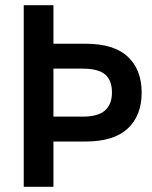

<svg xmlns="http://www.w3.org/2000/svg" viewBox="-20 -720 587 740"><path d="M71.5 0V-700H186V-551.5H309Q419 -551.5 472.5 -501.5Q526 -451.5 526 -363Q526 -274.5 472.2 -224.5Q418.5 -174.5 309 -174.5H186V0ZM186 -270.5H297Q359 -270.5 385.2 -294.8Q411.5 -319 411.5 -363Q411.5 -410.5 385.2 -433Q359 -455.5 297 -455.5H186Z"/></svg>

Font: Cabin SemiCondensed SemiBold
Style: Regular
Weight: 600
Width: 4
Designer: Pablo Impallari
Foundry: Pablo Impallari. http://www.impallari.com Igino Marini. http://www.ikern.com
Version: Version 3.001